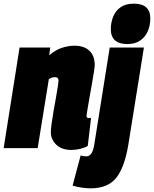

<svg xmlns="http://www.w3.org/2000/svg" viewBox="-36 -810 842 1050"><path d="M71 -550H239L233 -508Q269 -538 304 -549Q339 -560 372 -560Q424 -560 453 -532.5Q482 -505 482 -454Q482 -445 477.5 -415.5Q473 -386 466 -347.5Q459 -309 452.5 -271Q446 -233 441.5 -206.5Q437 -180 437 -176Q437 -164 450 -164Q453 -164 456 -164.5Q459 -165 462 -165L444 -12Q428 -2 403 4Q378 10 354 10Q302 10 272 -18.5Q242 -47 242 -87Q242 -102 246 -132.5Q250 -163 256.5 -200Q263 -237 269.5 -273Q276 -309 280 -335.5Q284 -362 284 -370Q284 -388 265 -388Q248 -388 231 -377L170 0H-16ZM696 -790Q786 -790 786 -709Q786 -672 772.5 -640Q759 -608 731 -588.5Q703 -569 661 -569Q570 -569 570 -651Q570 -687 583 -719Q596 -751 623.5 -770.5Q651 -790 696 -790ZM751 -550 666 -20Q646 103 600.5 161.5Q555 220 459 220Q441 220 414 216.5Q387 213 361 205L405 40Q414 43 422 44Q430 45 436 45Q469 45 479 -16L564 -550Z"/></svg>

Font: Georama SemiCondensed Black
Style: Italic
Weight: 900
Width: 4
Italic angle: -9°
Designer: Jean-Baptiste Levee
Foundry: Production Type
Version: Version 1.000